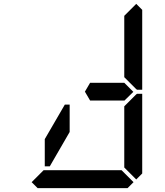

<svg xmlns="http://www.w3.org/2000/svg" viewBox="-20 -975 856 995"><path d="M686 -955 717 -924V-510H690L685 -514L624 -575V-607V-782V-887V-893ZM685 -485 690 -489H717V-76L686 -45L624 -107V-113V-218V-424ZM672 -31 641 0H175L144 -31L206 -93H226H362H454H590H610ZM624 -546 671 -499 624 -453V-454H606H604H475H454H447L420 -500L447 -546H454H475H488ZM341 -291 238 -113H212V-254L316 -433H341Z"/></svg>

Font: DSEG14 Classic
Style: Regular
Weight: 400
Designer: Keshikan(Twitter:@keshinomi_88pro)
Version: Version 0.46